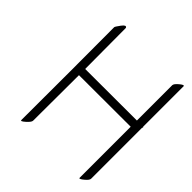

<svg xmlns="http://www.w3.org/2000/svg" viewBox="-163 -640 770 770"><g transform="rotate(45 222.0 -254.5)"><path d="M78.1 -501.5Q78.1 -504.9 92.5 -524.4Q106.9 -543.9 112.8 -533.7Q113.3 -533.2 113.3 -532.2L114.3 -300.8Q260.7 -300.8 407.2 -301.3V-501.5Q407.2 -509.8 423.3 -523.4Q439.5 -537.1 442.4 -532.2V-301.3Q445.8 -300.8 442.4 -294.4V-6.3Q442.4 2 426 15.6Q409.7 29.3 407.2 24.9V-266.1L114.3 -265.6L113.3 -6.3Q113.3 2 95.7 17.6Q78.1 33.2 78.1 24.9Q78.6 -121.6 78.6 -253.4Q78.6 -384.8 78.1 -501.5Z"/></g></svg>

Font: ML-NILA05
Style: Regular
Weight: 400
Designer: CLT@C-DIT
Version: Version ML-NILA05 1.0